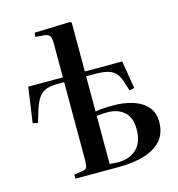

<svg xmlns="http://www.w3.org/2000/svg" viewBox="-112 -864 895 963"><g transform="rotate(-15 335.5 -383.0)"><path d="M161 0V-21L207 -28Q222 -30 227 -39.5Q232 -49 232 -75V-482H194Q156 -482 132.5 -471Q109 -460 95 -436.5Q81 -413 69 -374L52 -318L26 -324L52 -507H232V-676Q232 -710 225.5 -721.5Q219 -733 196 -735L151 -739L153 -760L338 -766L346 -760V-507H540L564 -363L538 -357L523 -405Q514 -435 498 -452Q482 -469 456.5 -475.5Q431 -482 392 -482H346V-299Q366 -303 388.5 -304.5Q411 -306 436 -306Q496 -306 542 -291Q588 -276 614.5 -245Q641 -214 641 -167Q641 -109 610 -72.5Q579 -36 522 -18Q465 0 386 0ZM391 -24Q449 -24 485.5 -58Q522 -92 522 -160Q522 -222 488.5 -251Q455 -280 402 -280Q385 -280 371.5 -279Q358 -278 346 -276V-27Q355 -26 367 -25Q379 -24 391 -24Z"/></g></svg>

Font: Literata 60pt Medium
Style: Regular
Weight: 500
Designer: Latin by Veronika Burian and Jose Scaglione. Greek by Irene Vlachou. Cyrillic by Vera Evstafieva.
Foundry: TypeTogether
Version: Version 3.103;gftools[0.9.29]